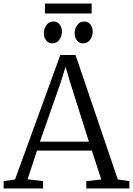

<svg xmlns="http://www.w3.org/2000/svg" viewBox="-24 -1059 746 1079"><path d="M60.5 -50.5 315 -750H400.5L638 -50.5L703 -41V0H461V-41L545 -50.5L492.5 -212.5H184L131 -51.5L218 -41V0H-3.5V-41ZM475.5 -263 369.5 -598.5 344.5 -684 317 -595.5 200.5 -263ZM269 -815.5Q248 -815.5 235.2 -832Q222.5 -848.5 222.5 -872.5Q222.5 -897 236.8 -917.5Q251 -938 276 -938H277Q298.5 -938 311.2 -921.5Q324 -905 324 -881Q324 -856.5 309.8 -836Q295.5 -815.5 270 -815.5ZM442 -815.5Q421 -815.5 408.2 -832Q395.5 -848.5 395.5 -872.5Q395.5 -897 409.8 -917.5Q424 -938 449 -938H450Q471.5 -938 484.2 -921.5Q497 -905 497 -881Q497 -856.5 482.8 -836Q468.5 -815.5 443 -815.5ZM491 -1039V-983.5H228.5V-1039Z"/></svg>

Font: Merriweather 28pt Light
Style: Regular
Weight: 300
Version: Version 2.100